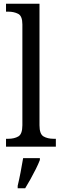

<svg xmlns="http://www.w3.org/2000/svg" viewBox="-20 -780 329 1021"><path d="M12 0V-42H24Q56 -42 77.5 -54.5Q99 -67 99 -114V-650Q99 -695 76.5 -706.5Q54 -718 24 -718H12V-760H190V-114Q190 -67 211.5 -54.5Q233 -42 265 -42H277V0ZM74 208Q82 175 89.5 136Q97 97 103 61H192V71Q184 92 170.5 119Q157 146 142 173Q127 200 114 221H74Z"/></svg>

Font: Noto Serif Myanmar SemCond
Style: Regular
Weight: 400
Width: 4
Designer: Ben Mitchell and the Monotype Design Team
Foundry: Monotype Imaging Inc.
Version: Version 2.106; ttfautohint (v1.8.4.7-5d5b)